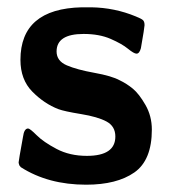

<svg xmlns="http://www.w3.org/2000/svg" viewBox="-20 -495 462 526"><path d="M31 -50Q31 -54 43 -120Q46 -143 57 -143Q62 -143 80.5 -124.5Q99 -106 135 -87Q171 -68 218 -68Q296 -68 296 -121Q296 -149 272 -162Q248 -175 202 -182.5Q156 -190 140 -196Q101 -211 68.5 -244Q36 -277 36 -331Q36 -471 204 -475H230Q294 -474 352 -450Q367 -444 371.5 -440Q376 -436 376 -426Q376 -420 366 -363Q362 -348 354 -348Q347 -348 330.5 -361.5Q314 -375 283 -388.5Q252 -402 209 -402Q135 -402 135 -354Q135 -328 163 -316Q191 -304 238.5 -295.5Q286 -287 308 -275Q327 -266 344 -252Q361 -238 378.5 -207.5Q396 -177 396 -140Q396 -56 348 -22.5Q300 11 216 11Q112 11 37 -37L33 -42Q31 -48 31 -50Z"/></svg>

Font: CMU Sans Serif
Style: Bold
Weight: 700
Version: Version 0.7.0